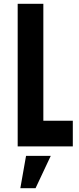

<svg xmlns="http://www.w3.org/2000/svg" viewBox="-20 -770 418 1010"><path d="M208 -750V-135H363V0H73V-750ZM87 220 117 50H247L167 220Z"/></svg>

Font: Mohave Light
Style: Regular
Weight: 300
Designer: Gumpita Rahayu
Foundry: Tokotype
Version: Version 2.003